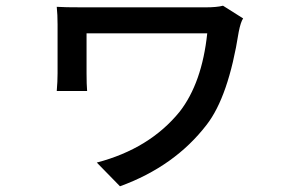

<svg xmlns="http://www.w3.org/2000/svg" viewBox="-20 -569 1040 679"><path d="M768.6 -548.8 839.8 -503.9Q831.1 -491.2 824.2 -456.1Q788.1 -227.5 710.9 -127.9Q597.7 19.5 404.3 89.8L322.3 5.9Q508.8 -43 615.2 -173.8Q694.3 -275.4 712.9 -451.2H286.1V-309.6Q286.1 -270.5 288.1 -247.1H180.7Q183.6 -281.2 183.6 -309.6V-482.4Q183.6 -517.6 180.7 -544.9Q205.1 -543 276.4 -543H705.1Q747.1 -543 768.6 -548.8Z"/></svg>

Font: Gen Shin Gothic Medium
Style: Regular
Weight: 500
Designer: [Source Han Sans]
Ryoko NISHIZUKA  (kana & ideographs); Paul D. Hunt (Latin, Greek & Cyrillic); Wenlong ZHANG  (bopomofo
Version: Version 1.002.20150607